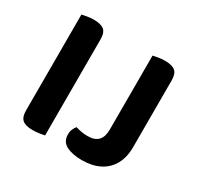

<svg xmlns="http://www.w3.org/2000/svg" viewBox="-138 -774 970 947"><g transform="rotate(30 346.5 -301.0)"><path d="M74 -415H217V-1Q208 1 189 4Q170 7 150 7Q109 7 91.5 -8.5Q74 -24 74 -60ZM217 -240H74V-607Q83 -609 102 -612.5Q121 -616 140 -616Q180 -616 198.5 -601.5Q217 -587 217 -548ZM479 -290H622V-169Q622 -110 599 -69Q576 -28 534 -7Q492 14 434 14Q380 14 346 -3.5Q312 -21 312 -62Q312 -80 318 -93Q324 -106 331 -114Q348 -109 364.5 -106Q381 -103 399 -103Q440 -103 459.5 -123.5Q479 -144 479 -186ZM622 -231H479V-607Q488 -609 507 -612.5Q526 -616 545 -616Q585 -616 603.5 -601.5Q622 -587 622 -548Z"/></g></svg>

Font: BalooTamma2Bold
Style: Bold
Weight: 700
Designer: Divya Kowshik, Shuchita Grover and Ek Type
Foundry: Ek Type
Version: Version 1.700